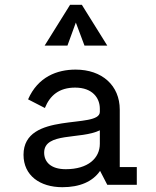

<svg xmlns="http://www.w3.org/2000/svg" viewBox="-20 -770 650 800"><path d="M295 -480C218 -480 138 -450 97 -356L167 -320C188 -372 226 -405 293 -405C366 -405 396 -361 396 -317V-304C396 -230 78 -309 78 -125C78 -39 146 10 240 10C312 10 366 -13 397 -58L427 0H550V-74H479V-313C479 -414 405 -480 295 -480ZM164 -134C164 -220 316 -188 396 -227V-171C396 -111 347 -65 254 -65C191 -65 164 -96 164 -134ZM427 -580 321 -750H272L166 -580H261L296 -676L332 -580Z"/></svg>

Font: Necto Mono
Style: Regular
Weight: 400
Designer: Marco Condello
Foundry: Collletttivo
Version: Version 1.300;Glyphs 3.2 (3217)